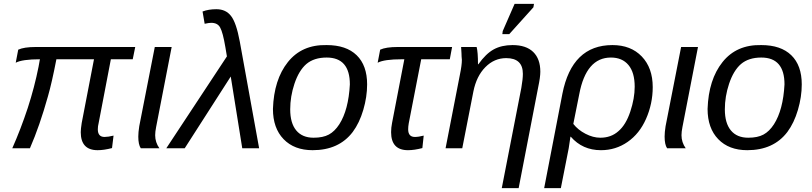

<svg xmlns="http://www.w3.org/2000/svg" viewBox="-20 -773 4232 1001"><path d="M490 -99Q490 -59 525 -59Q544 -59 572 -66L564 -1Q522 10 489 10Q401 10 401 -84Q401 -100 406 -132L470 -464H274Q250 -340 230 -271Q187 -117 136 0H44Q88 -99 125 -211Q160 -319 181 -425L188 -464Q96 -464 62 -446L75 -514Q105 -528 167 -528H685L672 -464H558L494 -130Q490 -115 490 -99Z M789 -68Q789 -31 811 0H714Q701 -19 701 -61Q701 -83 706 -115L787 -528H875L794 -111Q789 -86 789 -68Z M847 0 1163 -479 1155 -527Q1142 -604 1128 -629Q1115 -654 1081 -654Q1069 -654 1047 -649L1036 -713Q1067 -725 1108 -725Q1158 -725 1185 -689Q1212 -654 1230 -557L1331 0H1243L1183 -374L943 0Z M1894 -333Q1894 -268 1874 -200Q1854 -132 1819 -85Q1747 10 1610 10Q1514 10 1458.5 -47.5Q1403 -105 1403 -205Q1408 -358 1481 -449.5Q1554 -541 1683 -538Q1785 -538 1839.5 -485Q1894 -432 1894 -333ZM1804 -333Q1804 -473 1683 -473Q1617 -473 1577 -439Q1538 -405 1515 -336Q1493 -270 1493 -203Q1493 -131 1524.5 -93Q1556 -55 1615 -55Q1664 -55 1694.5 -71.5Q1725 -88 1749 -125Q1797 -200 1804 -333Z M2088 -464H2075Q1983 -464 1949 -446L1962 -514Q1992 -528 2054 -528H2337L2325 -464H2176L2111 -130Q2108 -113 2108 -99Q2108 -59 2143 -59Q2162 -59 2189 -66L2182 -1Q2140 10 2107 10Q2019 10 2019 -84Q2019 -107 2024 -132Z M2684 208H2596L2698 -315Q2706 -361 2706 -388Q2706 -470 2619 -470Q2557 -470 2510.5 -423Q2464 -376 2448 -296L2390 0H2303L2378 -385Q2388 -433 2388 -461Q2388 -462 2387.5 -466.5Q2387 -471 2386.5 -479Q2386 -487 2386 -495Q2384 -527 2384 -528H2465Q2472 -501 2472 -438H2474Q2513 -493 2554 -515.5Q2595 -538 2652 -538Q2723 -538 2760 -502Q2797 -466 2797 -399Q2797 -371 2786 -319ZM2635 -595H2599L2601 -611L2663 -753H2764L2761 -735Z M3173 -538Q3269 -538 3326 -478.5Q3383 -419 3383 -319Q3383 -232 3348 -153Q3314 -76 3252 -33Q3190 10 3113 10Q3017 10 2956 -60H2954L2945 0L2904 208H2817L2912 -284Q2962 -538 3173 -538ZM3165 -473Q3036 -473 3000 -282L2969 -127Q2993 -96 3032.5 -75.5Q3072 -55 3110 -55Q3166 -55 3204 -89Q3243 -122 3266 -191Q3289 -260 3289 -321Q3289 -395 3256.5 -434Q3224 -473 3165 -473Z M3533 -68Q3533 -31 3555 0H3458Q3445 -19 3445 -61Q3445 -83 3450 -115L3531 -528H3619L3538 -111Q3533 -86 3533 -68Z M4160 -333Q4160 -268 4140 -200Q4120 -132 4085 -85Q4013 10 3876 10Q3780 10 3724.5 -47.5Q3669 -105 3669 -205Q3674 -358 3747 -449.5Q3820 -541 3949 -538Q4051 -538 4105.5 -485Q4160 -432 4160 -333ZM4070 -333Q4070 -473 3949 -473Q3883 -473 3843 -439Q3804 -405 3781 -336Q3759 -270 3759 -203Q3759 -131 3790.5 -93Q3822 -55 3881 -55Q3930 -55 3960.5 -71.5Q3991 -88 4015 -125Q4063 -200 4070 -333Z"/></svg>

Font: Libra Sans
Style: Italic
Weight: 400
Italic angle: -12°
Foundry: Context Ltd
Version: Version 1.002